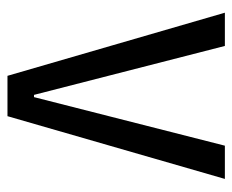

<svg xmlns="http://www.w3.org/2000/svg" viewBox="-74 -548 622 514"><g transform="rotate(90 237.0 -291.0)"><path d="M183 0 14 -582H103L234 -71H240L370 -582H459L291 0Z"/></g></svg>

Font: Ruda
Style: Regular
Weight: 400
Designer: Mariela Monsalve and Angelina Sanchez
Foundry: Mariela Monsalve and Angelina Sanchez
Version: Version 2.000